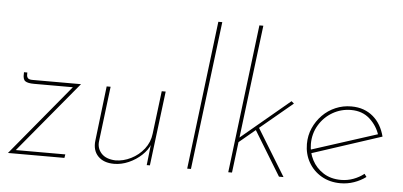

<svg xmlns="http://www.w3.org/2000/svg" viewBox="-51 -856 2034 969"><g transform="rotate(5 966.0 -372.0)"><path d="M118 -359Q87 -359 74 -368Q61 -377 63 -407V-413H80V-401Q80 -391 86 -384.5Q92 -378 109 -378H355L52 -13L44 -18H307L304 0H18L322 -367L327 -359Z M556 8Q503 8 474.5 -21.5Q446 -51 452 -101L485 -378H505L471 -101Q466 -64 489.5 -38Q513 -12 561 -10Q601 -10 640 -29.5Q679 -49 705.5 -83Q732 -117 737 -160L764 -378H784L737 0H721L734 -115L735 -108Q723 -77 694.5 -50.5Q666 -24 629.5 -8Q593 8 556 8Z M1018 -752H1038L945 0H926Z M1134 0 1226 -752H1246L1153 0ZM1266 -242 1414 0H1391L1250 -231ZM1163 -148 1164 -170 1421 -385 1434 -374Z M1704 -11Q1736 -11 1766 -22Q1796 -33 1820 -52L1831 -37Q1804 -17 1771 -5.5Q1738 6 1703 6Q1648 6 1606 -18.5Q1564 -43 1540.5 -84.5Q1517 -126 1517 -177Q1517 -220 1533.5 -257.5Q1550 -295 1578.5 -324Q1607 -353 1644.5 -369Q1682 -385 1724 -385Q1759 -385 1786.5 -375Q1814 -365 1835.5 -346.5Q1857 -328 1871.5 -303Q1886 -278 1894 -247L1536 -130L1532 -148L1880 -260L1872 -251Q1857 -299 1819.5 -333Q1782 -367 1725 -367Q1674 -367 1631 -342Q1588 -317 1562.5 -274Q1537 -231 1537 -179Q1537 -136 1557 -97.5Q1577 -59 1614.5 -35Q1652 -11 1704 -11Z"/></g></svg>

Font: Josefin Sans Thin Thin
Style: Italic
Weight: 250
Italic angle: -7°
Version: Version 2.000